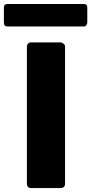

<svg xmlns="http://www.w3.org/2000/svg" viewBox="-55 -958 465 978"><path d="M82 -720.7Q82 -729.5 87.9 -736.3Q93.8 -742.2 104.5 -742.2Q153.3 -742.2 252 -742.2Q258.8 -742.2 267.6 -736.3Q276.4 -730.5 276.4 -720.7Q276.4 -487.3 276.4 -22.5Q276.4 0 252 0Q202.1 0 104.5 0Q82 0 82 -22.5Q82 -254.9 82 -720.7ZM-35.2 -919.9Q-35.2 -937.5 -17.6 -937.5Q112.3 -937.5 372.1 -937.5Q379.9 -937.5 384.8 -933.6Q389.6 -928.7 389.6 -919.9Q389.6 -894.5 389.6 -842.8Q389.6 -836.9 384.8 -830.1Q380.9 -823.2 372.1 -823.2Q242.2 -823.2 -17.6 -823.2Q-35.2 -823.2 -35.2 -842.8Q-35.2 -869.1 -35.2 -919.9Z"/></svg>

Font: Cocogoose
Style: Regular
Weight: 400
Designer: Cosimo Lorenzo Pancini
Version: Version 1.000